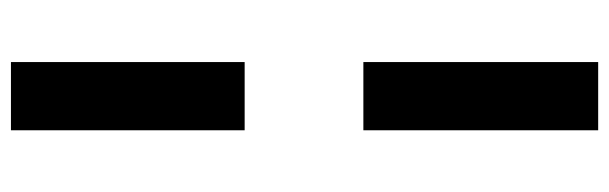

<svg xmlns="http://www.w3.org/2000/svg" viewBox="-399 -545 1107 349"><g transform="rotate(90 154.5 -370.5)"><path d="M92.8 -477.5V-904.3H216.8V-477.5ZM92.8 163.1V-261.7H216.8V163.1Z"/></g></svg>

Font: Gothic A1
Style: Bold
Weight: 700
Version: Version 2.50